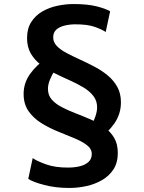

<svg xmlns="http://www.w3.org/2000/svg" viewBox="-20 -837 714 951"><path d="M114 -648.5Q114 -695.5 134.8 -728Q155.5 -760.5 189.2 -780Q223 -799.5 263.5 -808.2Q304 -817 344 -817Q413.5 -817 458.8 -805.5Q504 -794 525.5 -781L503.5 -678.5Q487.5 -690 450.5 -703.5Q413.5 -717 350 -716.5Q322 -716 297.8 -709.8Q273.5 -703.5 258.5 -689.8Q243.5 -676 243.5 -652Q243.5 -627.5 261.8 -608.8Q280 -590 310 -574.2Q340 -558.5 375.8 -542.2Q411.5 -526 447.2 -507.2Q483 -488.5 512.8 -464Q542.5 -439.5 560.8 -407Q579 -374.5 579 -330Q579 -272 546.2 -225.2Q513.5 -178.5 464 -145.5L408 -172Q417.5 -185 430 -208.5Q442.5 -232 451.8 -258.2Q461 -284.5 461 -305Q461 -338 442.2 -362Q423.5 -386 392.5 -404.5Q361.5 -423 324.5 -439.5Q287.5 -456 250.5 -474.2Q213.5 -492.5 182.8 -515.8Q152 -539 133 -571.2Q114 -603.5 114 -648.5ZM563.5 -79.5Q563.5 -31 542 2Q520.5 35 485.2 55.2Q450 75.5 407.5 84.8Q365 94 323.5 94Q255 94 199 79.2Q143 64.5 120 49L142 -54Q161 -40 207.2 -23.2Q253.5 -6.5 318 -7Q349 -7 375.5 -13.5Q402 -20 418.2 -34.8Q434.5 -49.5 434.5 -74Q434.5 -100 410 -118.5Q385.5 -137 347.2 -152.8Q309 -168.5 266 -186Q223 -203.5 184.5 -227.5Q146 -251.5 121.5 -286.2Q97 -321 97 -372Q97 -426.5 129.5 -471.5Q162 -516.5 209.5 -547L271 -518Q261.5 -505 248.8 -484.5Q236 -464 226.8 -440.8Q217.5 -417.5 217.5 -397Q217.5 -365.5 236.2 -344Q255 -322.5 285.8 -306.5Q316.5 -290.5 353.5 -276.2Q390.5 -262 427.5 -246Q464.5 -230 495.2 -208.2Q526 -186.5 544.8 -155.5Q563.5 -124.5 563.5 -79.5Z"/></svg>

Font: Merriweather Sans SemiBold
Style: Regular
Weight: 600
Designer: Eben Sorkin
Foundry: Eben Sorkin
Version: Version 2.001